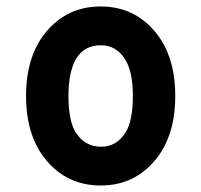

<svg xmlns="http://www.w3.org/2000/svg" viewBox="-20 -567 626 597"><path d="M293 -426.3Q240.7 -426.3 215.3 -381.8Q192.9 -341.3 192.9 -268.6Q192.9 -191.4 215.3 -155.3Q243.7 -110.8 294.4 -110.8Q342.8 -110.8 370.6 -155.3Q393.1 -191.9 393.1 -268.6Q393.1 -341.8 370.6 -379.9Q343.3 -426.3 293 -426.3ZM122.1 -70.8Q61 -145.5 61 -268.6Q61 -391.6 122.1 -466.3Q188 -546.9 293 -546.9Q397.9 -546.9 463.9 -466.3Q524.9 -391.6 524.9 -268.6Q524.9 -145.5 463.9 -70.8Q397.9 9.8 293 9.8Q188 9.8 122.1 -70.8Z"/></svg>

Font: Consola Mono
Style: Bold
Weight: 700
Monospace: yes
Designer: Wojciech Kalinowski "wmk69" (wmk69@o2.pl)
Foundry: Wojciech Kalinowski "wmk69" (wmk69@o2.pl)
Version: Version 2.1.0